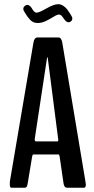

<svg xmlns="http://www.w3.org/2000/svg" viewBox="-20 -877 441 897"><path d="M156.2 -769.5Q145 -769.5 136 -773.4Q127 -777.3 119.4 -785.9Q111.8 -794.4 108.4 -799.3Q105 -804.2 98.1 -814.9Q88.9 -828.1 88.9 -835.4Q88.9 -842.8 94.7 -848.4Q100.6 -854 107.4 -854Q114.7 -854 120.6 -848.4Q126.5 -842.8 130.1 -835.9Q133.8 -829.1 139.2 -823.5Q144.5 -817.9 151.4 -817.9Q162.6 -817.9 197 -837.6Q231.4 -857.4 252 -857.4Q264.6 -857.4 275.9 -849.6Q287.1 -841.8 293.2 -834Q299.3 -826.2 308.6 -811.5Q317.9 -797.4 317.9 -790.5Q317.9 -783.2 312.3 -778.1Q306.6 -772.9 300.3 -772.9Q289.1 -772.9 277.3 -791Q265.6 -809.1 256.3 -809.1Q247.1 -809.1 231.4 -799.3Q215.8 -789.6 195.8 -779.5Q175.8 -769.5 156.2 -769.5ZM33.2 0Q25.9 0 25.9 -14.2V-22.5Q25.9 -28.8 26.4 -30.8L136.2 -677.7Q140.1 -701.2 154.3 -702.1H253.4Q267.1 -701.2 271 -677.7L378.9 -30.8Q378.9 -29.3 379.6 -25.4Q380.4 -21.5 380.6 -18.6Q380.9 -15.6 380.9 -13.7Q380.9 0 372.6 0H292Q280.3 0 276.9 -20L258.8 -144.5Q257.3 -155.3 253.4 -155.3H135.3Q131.8 -155.3 129.9 -144L109.4 -20.5Q107.4 -8.3 104.5 -4.2Q101.6 0 95.7 0ZM149.4 -216.3H249Q252.4 -216.3 252.4 -225.1Q252.4 -228 251.5 -229.5L203.1 -606Q202.6 -609.4 201.7 -609.4Q200.2 -609.4 199.7 -606.4L142.6 -230Q142.1 -226.6 142.1 -225.6Q142.1 -216.3 149.4 -216.3Z"/></svg>

Font: BenchNine
Style: Bold
Weight: 700
Version: Version 1 ; ttfautohint (v0.92.18-e454-dirty) -l 8 -r 50 -G 